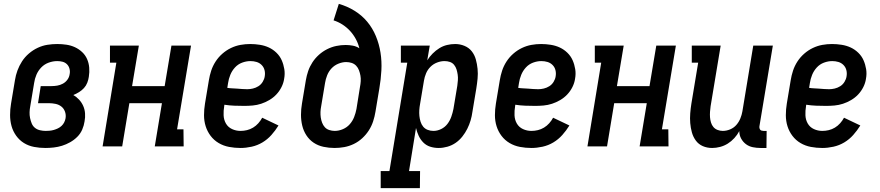

<svg xmlns="http://www.w3.org/2000/svg" viewBox="-20 -755 4540 990"><path d="M214 8Q184 8 155.5 2.5Q127 -3 103.5 -17.5Q80 -32 63.5 -55Q47 -78 39.5 -105Q32 -132 32 -162Q32 -192 37 -221L57 -341Q61 -367 70 -391.5Q79 -416 93.5 -438.5Q108 -461 129 -479Q150 -497 174.5 -508.5Q199 -520 224.5 -524Q250 -528 275 -528Q299 -528 322.5 -524.5Q346 -521 366.5 -511.5Q387 -502 403.5 -486.5Q420 -471 429 -450.5Q438 -430 440 -406.5Q442 -383 438 -359Q436 -344 430 -328.5Q424 -313 413 -301Q402 -289 387.5 -280Q373 -271 358 -265Q374 -256 387.5 -241.5Q401 -227 409 -209Q417 -191 418.5 -170.5Q420 -150 416 -129Q413 -108 404 -87Q395 -66 378.5 -49.5Q362 -33 341.5 -21.5Q321 -10 300 -3.5Q279 3 257 5.5Q235 8 214 8ZM216 -80Q226 -80 236.5 -81Q247 -82 257.5 -85Q268 -88 278.5 -93Q289 -98 297.5 -106Q306 -114 311 -124Q316 -134 318 -145Q321 -163 315 -179.5Q309 -196 296 -206Q283 -216 266 -219.5Q249 -223 231 -223H176L190 -311H245Q260 -311 275 -313.5Q290 -316 304 -323.5Q318 -331 327.5 -344Q337 -357 339 -372Q342 -386 338.5 -400Q335 -414 325.5 -423.5Q316 -433 303 -436.5Q290 -440 275 -440Q253 -440 231 -432Q209 -424 193 -407.5Q177 -391 168 -370Q159 -349 156 -327L136 -207Q133 -192 132.5 -176.5Q132 -161 135 -146.5Q138 -132 143.5 -118.5Q149 -105 160 -96Q171 -87 186 -83.5Q201 -80 216 -80Z M509 0 580 -432H547V-520H696L661 -311H829L864 -520H965L893 -88H926L927 0H778L815 -223H647L610 0Z M1220 8Q1190 8 1161 2.5Q1132 -3 1107.5 -17.5Q1083 -32 1066 -54.5Q1049 -77 1040.5 -104Q1032 -131 1032 -161Q1032 -191 1037 -221L1057 -341Q1061 -366 1069 -390.5Q1077 -415 1091.5 -437.5Q1106 -460 1126.5 -478Q1147 -496 1171 -507.5Q1195 -519 1220 -523.5Q1245 -528 1270 -528Q1295 -528 1320 -524Q1345 -520 1366.5 -510Q1388 -500 1405.5 -483Q1423 -466 1432.5 -444.5Q1442 -423 1446 -398.5Q1450 -374 1445 -348Q1442 -327 1431.5 -306Q1421 -285 1405 -268Q1389 -251 1368.5 -239Q1348 -227 1326.5 -220Q1305 -213 1283 -211Q1261 -209 1240 -209Q1214 -209 1188.5 -210Q1163 -211 1137 -215L1136 -207Q1132 -184 1133 -160.5Q1134 -137 1145 -118Q1156 -99 1176.5 -89.5Q1197 -80 1220 -80Q1237 -80 1253.5 -84Q1270 -88 1285 -97Q1300 -106 1312 -119.5Q1324 -133 1332 -148L1416 -108Q1400 -82 1379.5 -59Q1359 -36 1333 -20.5Q1307 -5 1277.5 1.5Q1248 8 1220 8ZM1255 -295Q1269 -295 1284 -298.5Q1299 -302 1312.5 -310.5Q1326 -319 1334.5 -333Q1343 -347 1345 -361Q1348 -378 1344 -393.5Q1340 -409 1329 -420Q1318 -431 1303 -435.5Q1288 -440 1271 -440Q1250 -440 1228.5 -432Q1207 -424 1191.5 -407Q1176 -390 1167.5 -369Q1159 -348 1156 -327L1152 -302Q1164 -300 1177 -299.5Q1190 -299 1203 -298Q1216 -297 1229 -296Q1242 -295 1255 -295Z M1705 8Q1676 8 1648 2Q1620 -4 1597.5 -19Q1575 -34 1560 -57Q1545 -80 1538.5 -107Q1532 -134 1532 -163Q1532 -192 1537 -221L1557 -341Q1561 -365 1569 -388.5Q1577 -412 1591 -433.5Q1605 -455 1624.5 -472.5Q1644 -490 1667 -501.5Q1690 -513 1714 -518Q1738 -523 1762 -523Q1781 -523 1799.5 -519.5Q1818 -516 1833 -506Q1827 -531 1814.5 -554Q1802 -577 1785 -595.5Q1768 -614 1746.5 -628Q1725 -642 1700 -650L1727 -735Q1770 -723 1808 -699.5Q1846 -676 1873.5 -643Q1901 -610 1918 -569Q1935 -528 1942 -483.5Q1949 -439 1946.5 -392Q1944 -345 1936 -299L1916 -179Q1912 -154 1904 -129.5Q1896 -105 1882 -83Q1868 -61 1848 -42.5Q1828 -24 1804 -12.5Q1780 -1 1755 3.5Q1730 8 1705 8ZM1706 -80Q1727 -80 1748 -89Q1769 -98 1783.5 -114.5Q1798 -131 1806 -151.5Q1814 -172 1818 -193L1836 -306Q1839 -321 1840 -336Q1841 -351 1838.5 -365Q1836 -379 1831 -392.5Q1826 -406 1816.5 -416Q1807 -426 1793.5 -430.5Q1780 -435 1765 -435Q1745 -435 1724.5 -426.5Q1704 -418 1689.5 -402.5Q1675 -387 1667 -367Q1659 -347 1656 -327L1636 -207Q1633 -192 1632.5 -177.5Q1632 -163 1634 -149Q1636 -135 1641 -122Q1646 -109 1655 -99Q1664 -89 1678 -84.5Q1692 -80 1706 -80Z M1943 215V127H1988L2080 -432H2047V-520H2196L2183 -444Q2195 -463 2211 -479Q2227 -495 2245.5 -506.5Q2264 -518 2285 -523Q2306 -528 2327 -528Q2352 -528 2375 -518.5Q2398 -509 2412.5 -490.5Q2427 -472 2433.5 -448.5Q2440 -425 2442.5 -400Q2445 -375 2442.5 -349.5Q2440 -324 2436 -299L2416 -179Q2413 -156 2406.5 -134Q2400 -112 2389.5 -91Q2379 -70 2364 -51Q2349 -32 2329.5 -18.5Q2310 -5 2287 1.5Q2264 8 2242 8Q2219 8 2198.5 1.5Q2178 -5 2163 -20Q2148 -35 2139 -54.5Q2130 -74 2125 -95L2089 127H2146L2145 215ZM2215 -80Q2235 -80 2254.5 -89.5Q2274 -99 2287 -116Q2300 -133 2307 -153Q2314 -173 2318 -193L2338 -313Q2340 -327 2341 -341.5Q2342 -356 2340 -370Q2338 -384 2334 -397Q2330 -410 2321.5 -420.5Q2313 -431 2300 -435.5Q2287 -440 2272 -440Q2253 -440 2233.5 -432.5Q2214 -425 2199.5 -410.5Q2185 -396 2177 -377Q2169 -358 2166 -339L2146 -219Q2143 -203 2142 -187.5Q2141 -172 2142.5 -157Q2144 -142 2148.5 -127.5Q2153 -113 2162 -102Q2171 -91 2185 -85.5Q2199 -80 2215 -80Z M2720 8Q2690 8 2661 2.5Q2632 -3 2607.5 -17.5Q2583 -32 2566 -54.5Q2549 -77 2540.5 -104Q2532 -131 2532 -161Q2532 -191 2537 -221L2557 -341Q2561 -366 2569 -390.5Q2577 -415 2591.5 -437.5Q2606 -460 2626.5 -478Q2647 -496 2671 -507.5Q2695 -519 2720 -523.5Q2745 -528 2770 -528Q2795 -528 2820 -524Q2845 -520 2866.5 -510Q2888 -500 2905.5 -483Q2923 -466 2932.5 -444.5Q2942 -423 2946 -398.5Q2950 -374 2945 -348Q2942 -327 2931.5 -306Q2921 -285 2905 -268Q2889 -251 2868.5 -239Q2848 -227 2826.5 -220Q2805 -213 2783 -211Q2761 -209 2740 -209Q2714 -209 2688.5 -210Q2663 -211 2637 -215L2636 -207Q2632 -184 2633 -160.5Q2634 -137 2645 -118Q2656 -99 2676.5 -89.5Q2697 -80 2720 -80Q2737 -80 2753.5 -84Q2770 -88 2785 -97Q2800 -106 2812 -119.5Q2824 -133 2832 -148L2916 -108Q2900 -82 2879.5 -59Q2859 -36 2833 -20.5Q2807 -5 2777.5 1.5Q2748 8 2720 8ZM2755 -295Q2769 -295 2784 -298.5Q2799 -302 2812.5 -310.5Q2826 -319 2834.5 -333Q2843 -347 2845 -361Q2848 -378 2844 -393.5Q2840 -409 2829 -420Q2818 -431 2803 -435.5Q2788 -440 2771 -440Q2750 -440 2728.5 -432Q2707 -424 2691.5 -407Q2676 -390 2667.5 -369Q2659 -348 2656 -327L2652 -302Q2664 -300 2677 -299.5Q2690 -299 2703 -298Q2716 -297 2729 -296Q2742 -295 2755 -295Z M3009 0 3080 -432H3047V-520H3196L3161 -311H3329L3364 -520H3465L3393 -88H3426L3427 0H3278L3315 -223H3147L3110 0Z M3652 8Q3626 8 3604 -1.5Q3582 -11 3568 -30Q3554 -49 3547.5 -72.5Q3541 -96 3539 -120.5Q3537 -145 3539 -170.5Q3541 -196 3545 -221L3580 -432H3547V-520H3696L3644 -207Q3642 -193 3641 -178.5Q3640 -164 3641 -150.5Q3642 -137 3646 -123.5Q3650 -110 3658.5 -100Q3667 -90 3680 -85Q3693 -80 3707 -80Q3726 -80 3745 -88Q3764 -96 3777 -111Q3790 -126 3797.5 -144.5Q3805 -163 3808 -181L3864 -520H3965L3896 -105Q3895 -100 3896 -95Q3897 -90 3899.5 -86.5Q3902 -83 3907 -81.5Q3912 -80 3917 -80H3933L3932 8H3902Q3881 8 3861.5 4Q3842 0 3826.5 -11.5Q3811 -23 3801.5 -40.5Q3792 -58 3792 -79Q3782 -60 3766.5 -43Q3751 -26 3732.5 -14.5Q3714 -3 3693 2.5Q3672 8 3652 8Z M4220 8Q4190 8 4161 2.5Q4132 -3 4107.5 -17.5Q4083 -32 4066 -54.5Q4049 -77 4040.5 -104Q4032 -131 4032 -161Q4032 -191 4037 -221L4057 -341Q4061 -366 4069 -390.5Q4077 -415 4091.5 -437.5Q4106 -460 4126.5 -478Q4147 -496 4171 -507.5Q4195 -519 4220 -523.5Q4245 -528 4270 -528Q4295 -528 4320 -524Q4345 -520 4366.5 -510Q4388 -500 4405.5 -483Q4423 -466 4432.5 -444.5Q4442 -423 4446 -398.5Q4450 -374 4445 -348Q4442 -327 4431.5 -306Q4421 -285 4405 -268Q4389 -251 4368.5 -239Q4348 -227 4326.5 -220Q4305 -213 4283 -211Q4261 -209 4240 -209Q4214 -209 4188.5 -210Q4163 -211 4137 -215L4136 -207Q4132 -184 4133 -160.5Q4134 -137 4145 -118Q4156 -99 4176.5 -89.5Q4197 -80 4220 -80Q4237 -80 4253.5 -84Q4270 -88 4285 -97Q4300 -106 4312 -119.5Q4324 -133 4332 -148L4416 -108Q4400 -82 4379.5 -59Q4359 -36 4333 -20.5Q4307 -5 4277.5 1.5Q4248 8 4220 8ZM4255 -295Q4269 -295 4284 -298.5Q4299 -302 4312.5 -310.5Q4326 -319 4334.5 -333Q4343 -347 4345 -361Q4348 -378 4344 -393.5Q4340 -409 4329 -420Q4318 -431 4303 -435.5Q4288 -440 4271 -440Q4250 -440 4228.5 -432Q4207 -424 4191.5 -407Q4176 -390 4167.5 -369Q4159 -348 4156 -327L4152 -302Q4164 -300 4177 -299.5Q4190 -299 4203 -298Q4216 -297 4229 -296Q4242 -295 4255 -295Z"/></svg>

Font: Iosevka Curly Slab Semibold
Style: Italic
Weight: 600
Italic angle: -9°
Monospace: yes
Designer: Belleve Invis
Foundry: Belleve Invis
Version: Version 22.1.2; ttfautohint (v1.8.4)